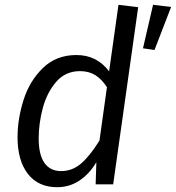

<svg xmlns="http://www.w3.org/2000/svg" viewBox="-20 -767 732 799"><path d="M555 -737 451 0H378L381 -92Q352 -43 310.5 -15.5Q269 12 218 12Q139 12 96 -43.5Q53 -99 53 -196Q53 -272 78 -351Q103 -430 158.5 -484Q214 -538 298 -538Q383 -538 434 -470L473 -747ZM141 -191Q141 -123 165 -89Q189 -55 234 -55Q281 -55 317.5 -86.5Q354 -118 394 -182L425 -404Q404 -437 377 -454Q350 -471 313 -471Q252 -471 213.5 -426Q175 -381 158 -317Q141 -253 141 -191ZM692 -738 623 -559 575 -566 617 -747Z"/></svg>

Font: Fira Sans Book
Style: Italic
Weight: 350
Italic angle: -8°
Designer: bBox Type GmbH & Carrois Corporate GbR & Edenspiekermann AG
Foundry: bBox Type GmbH & Carrois Corporate GbR & Edenspiekermann AG
Version: Version 4.301